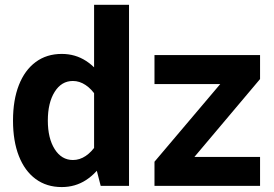

<svg xmlns="http://www.w3.org/2000/svg" viewBox="-20 -757 1114 782"><path d="M609.2 -414.7H877.1L609.2 -98.3V0H1039.2V-117.7H771.7L1039.2 -435V-532.8H609.2ZM505.5 -737.4H363.2V-104.9L390.1 0H505.5ZM33 -265.8Q33 -182.3 56.9 -121.5Q80.7 -60.7 125.3 -27.9Q169.9 4.9 231.4 4.9Q286.5 4.9 330.5 -23.7Q374.6 -52.2 409.1 -108.1L372 -167Q353.6 -138.4 329.1 -121.8Q304.6 -105.3 277.2 -105.3Q230.7 -105.3 202.7 -149.6Q174.8 -193.9 174.8 -265.9Q174.8 -338.4 202.6 -382.8Q230.3 -427.2 276.8 -427.2Q303.9 -427.2 328.6 -410.7Q353.3 -394.2 372 -364.8L409.1 -424.8Q374.6 -480.3 330.6 -508.8Q286.6 -537.4 231.6 -537.4Q170 -537.4 125.4 -504.4Q80.7 -471.3 56.9 -410.5Q33 -349.7 33 -265.8Z"/></svg>

Font: Estedad VF
Style: Regular
Weight: 100
Designer: Amin Abedi
Version: Version 7.3